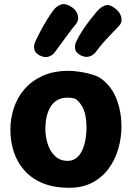

<svg xmlns="http://www.w3.org/2000/svg" viewBox="-20 -892 628 919"><path d="M308.9 -553Q332.7 -553 364.6 -548.1Q396.6 -543.2 425.5 -533.9Q454.4 -524.7 469.2 -511.7Q516.8 -474.7 539.1 -414.9Q561.3 -355.1 561.3 -287Q561.3 -232 546.2 -179.7Q531 -127.4 500.1 -85.2Q469.2 -42.9 422.1 -18Q374.9 6.9 310.9 6.9Q238.1 6.9 184.9 -15.1Q131.7 -37.1 97.1 -75.9Q62.6 -114.7 46.1 -164.9Q29.7 -215.2 29.7 -271Q29.7 -324.6 46.3 -375.1Q63 -425.7 97.4 -465.6Q131.8 -505.4 184.4 -529.2Q237.1 -553 308.9 -553ZM197.1 -276.4Q197.1 -238.9 208.3 -203.3Q219.4 -167.8 243.4 -144.9Q267.3 -122.1 304 -122.1Q329 -122.1 346.6 -136.5Q364.1 -150.9 374.4 -174.6Q384.8 -198.2 389.4 -225.8Q394.1 -253.4 394.1 -278.9Q394.1 -336 379.7 -369.2Q365.2 -402.3 340.8 -419.1Q330.1 -422.3 321.5 -423.4Q312.9 -424.6 303 -424.6Q273.7 -424.6 252.9 -412Q232.1 -399.4 220.2 -378.2Q208.3 -357 202.7 -330.8Q197.1 -304.7 197.1 -276.4ZM242.6 -642.3Q231.7 -627.1 212.4 -620.9Q193.2 -614.7 169.2 -627Q146.9 -639.7 144 -656.6Q141.1 -673.6 147.1 -688.3Q158.1 -713.9 174.2 -743.8Q190.2 -773.8 206.9 -800.6Q223.7 -827.4 236.2 -843.8Q252.8 -864.6 274.1 -870.9Q295.4 -877.3 325.2 -856.7Q347.8 -841.4 352.9 -816.8Q358 -792.2 341.2 -773.8Q329.1 -760 301.6 -722.8Q274 -685.6 242.6 -642.3ZM438.2 -642.6Q426.9 -627.6 407.6 -621.6Q388.2 -615.6 364.4 -628.1Q342.1 -640.8 339.7 -657.9Q337.2 -675.1 343.4 -689.9Q354.7 -715.2 373.5 -743.9Q392.3 -772.7 412.3 -798.3Q432.3 -823.9 444.9 -838.7Q462.7 -858.4 482.3 -865.6Q502 -872.8 525.9 -855.6Q554.1 -836.2 560.3 -810.9Q566.4 -785.6 549.4 -767.6Q536.9 -754 503.5 -719.8Q470.1 -685.6 438.2 -642.6Z"/></svg>

Font: Playpen Sans Deva
Style: Regular
Weight: 400
Designer: Pooja Saxena, Gunjan Panchal, Laura Meseguer, Veronika Burian, José Scaglione
Foundry: TypeTogether
Version: Version 2.000